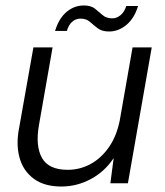

<svg xmlns="http://www.w3.org/2000/svg" viewBox="-20 -669 601 701"><path d="M204 12Q141 12 102.5 -17Q64 -46 51 -94.5Q38 -143 50 -203L102 -496H172L122 -211Q109 -135 133.5 -92Q158 -49 227 -49Q271 -49 309.5 -69.5Q348 -90 376.5 -130Q405 -170 417 -228L464 -496H534L447 0H383L395 -92Q363 -43 312 -15.5Q261 12 204 12ZM181 -556Q195 -602 223 -625.5Q251 -649 286 -649Q312 -649 326.5 -637.5Q341 -626 354.5 -614Q368 -602 390 -602Q406 -602 420 -613.5Q434 -625 441 -647H484Q471 -603 442 -578.5Q413 -554 378 -554Q352 -554 336.5 -566Q321 -578 308 -589.5Q295 -601 274 -601Q257 -601 244 -590Q231 -579 224 -556Z"/></svg>

Font: DM Sans 24pt Light
Style: Italic
Weight: 300
Italic angle: -10°
Designer: Colophon Foundry, Jonny Pinhorn
Foundry: Colophon Foundry
Version: Version 4.004;gftools[0.9.30]